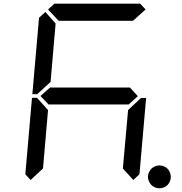

<svg xmlns="http://www.w3.org/2000/svg" viewBox="-20 -1020 984 1040"><path d="M900.4 -85.9Q905.3 -74.2 905.3 -62Q905.3 -49.8 900.4 -38.1Q895.5 -26.4 887.7 -18.1Q879.9 -9.8 867.7 -4.9Q855.5 0 843.8 0Q832 0 819.8 -4.9Q807.6 -9.8 799.8 -18.1Q792 -26.4 786.6 -38.1Q781.2 -49.8 781.2 -62Q781.2 -74.2 786.6 -85.9Q792 -97.7 799.8 -106Q807.6 -114.3 819.8 -119.1Q832 -124 843.8 -124Q855.5 -124 867.7 -119.1Q879.9 -114.3 887.7 -106Q895.5 -97.7 900.4 -85.9ZM145.5 -44.9 117.2 -76.2 153.3 -490.2H180.7L184.6 -485.4L240.2 -423.8L212.9 -107.4ZM186.5 -514.6 182.6 -509.8H155.3L191.4 -923.8L225.6 -955.1L281.2 -892.6L253.9 -576.2ZM240.2 -968.8 274.4 -1000H739.3L768.6 -968.8L700.2 -907.2H297.9ZM726.6 -499 675.8 -453.1V-454.1H244.1V-453.1L199.2 -500L252 -546.9V-545.9H683.6ZM739.3 -485.4 745.1 -489.3H771.5L735.4 -76.2L702.1 -44.9L645.5 -107.4L673.8 -423.8Z"/></svg>

Font: my7seg
Style: Book
Weight: 400
Italic angle: -5°
Designer: Keshikan(Twitter:@keshinomi_88pro)
Version: Version 0.46